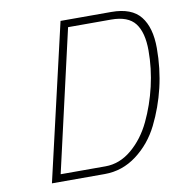

<svg xmlns="http://www.w3.org/2000/svg" viewBox="-79 -774 804 848"><g transform="rotate(-10 323.0 -350.0)"><path d="M323 0H86L248 -700H476Q567 -700 606.5 -650Q646 -600 646 -508Q646 -416 626 -332Q606 -248 568.5 -172.5Q531 -97 466.5 -48.5Q402 0 323 0ZM469 -667H276L131 -33H332Q396 -33 450 -78.5Q504 -124 537.5 -194.5Q571 -265 589.5 -344Q608 -423 608 -504Q608 -585 576.5 -626Q545 -667 469 -667Z"/></g></svg>

Font: Titillium Web ExtraLight
Style: Italic
Weight: 275
Italic angle: -13°
Version: Version 1.002;PS 57.000;hotconv 1.0.70;makeotf.lib2.5.55311